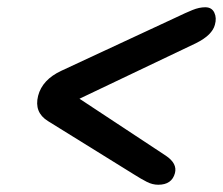

<svg xmlns="http://www.w3.org/2000/svg" viewBox="-20 -607 614 529"><path d="M462 -130Q453.5 -98 416 -98Q400 -98 384.8 -105.8Q369.5 -113.5 349 -126.5L112 -273.5Q73.5 -297.5 85 -343Q96.5 -387.5 149 -412L465 -559Q492 -572 510.5 -579.5Q529 -587 545.5 -587Q563.5 -587 570.5 -572.2Q577.5 -557.5 572 -538.5Q568.5 -525 555.8 -512.2Q543 -499.5 520 -488L199 -335L437 -178Q469 -156.5 462 -130Z"/></svg>

Font: Fraunces 9pt SuperSoft SemiBold
Style: Italic
Weight: 600
Italic angle: -16°
Version: Version 1.000;[0bf87f6ff]